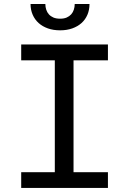

<svg xmlns="http://www.w3.org/2000/svg" viewBox="-20 -931 640 951"><path d="M85 -710.9H514.6V-632.3H344.2V-78.1H514.6V0H85V-78.1H251.5V-632.3H85ZM423.3 -911.1Q423.3 -882.3 413.1 -858.2Q402.8 -834 383.8 -816.9Q364.7 -799.8 337.9 -790.3Q311 -780.8 277.8 -780.8Q244.1 -780.8 217.3 -790.3Q190.4 -799.8 171.4 -816.9Q152.3 -834 141.8 -858.2Q131.3 -882.3 131.3 -911.1H204.6Q204.6 -896.5 209 -883.1Q213.4 -869.6 222.2 -859.9Q231 -850.1 244.6 -844.2Q258.3 -838.4 277.8 -838.4Q296.9 -838.4 310.3 -844.2Q323.7 -850.1 332.5 -859.9Q341.3 -869.6 345.7 -883.1Q350.1 -896.5 350.1 -911.1Z"/></svg>

Font: Roboto Mono
Style: Regular
Weight: 400
Designer: Google
Version: Version 2.000985; 2015; ttfautohint (v1.3)